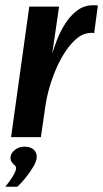

<svg xmlns="http://www.w3.org/2000/svg" viewBox="-39 -520 391 728"><path d="M3 0 72 -495H185L159 -316Q166 -340 178 -371Q190 -402 209 -431.5Q228 -461 254 -480.5Q280 -500 313 -500Q317 -500 323 -500Q329 -500 332 -499L318 -394Q316 -395 311.5 -395.5Q307 -396 302 -395Q277 -394 254.5 -376Q232 -358 212 -329Q192 -300 176 -264Q160 -228 149 -190Q138 -152 133 -117L116 0ZM-19 188Q0 165 10.5 147Q21 129 22 119Q23 112 17 107Q11 102 5.5 94.5Q0 87 1 74Q3 60 18 48Q33 36 54 36Q77 36 89.5 48Q102 60 100 79Q99 92 87 112.5Q75 133 59 153Q43 173 27 188Z"/></svg>

Font: Alumni Sans
Style: Bold Italic
Weight: 700
Italic angle: -8°
Designer: Robert E. Leuschke
Foundry: Robert E. Leuschke
Version: Version 1.016